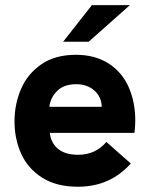

<svg xmlns="http://www.w3.org/2000/svg" viewBox="-20 -717 584 748"><path d="M36.5 -244Q36.5 -311 61.8 -370Q87 -429 140.8 -466.2Q194.5 -503.5 275.5 -503.5Q350 -503.5 402.2 -470.2Q454.5 -437 480.8 -378.8Q507 -320.5 507 -246.5Q507 -229 504 -199.5H174Q178.5 -160 206.2 -137Q234 -114 284.5 -114Q352 -114 394.5 -164L489.5 -80Q409 10.5 283.5 10.5Q199.5 10.5 144 -25Q88.5 -60.5 62.5 -118.2Q36.5 -176 36.5 -244ZM376.5 -301Q376 -326.5 363 -346.5Q350 -366.5 327.8 -377.8Q305.5 -389 278 -389Q229 -389 203 -363.2Q177 -337.5 172 -301ZM338 -697H486L325.5 -554.5H226Z"/></svg>

Font: HK Grotesk ExtraBold
Style: Regular
Weight: 800
Designer: Alfredo Marco Pradil
Foundry: Hanken Design Co.
Version: Version 3.001